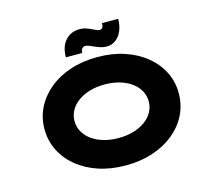

<svg xmlns="http://www.w3.org/2000/svg" viewBox="-126 -1080 1396 1247"><g transform="rotate(-15 572.5 -456.5)"><path d="M573 10Q473 10 390 -17.5Q307 -45 247 -94.5Q187 -144 154 -210.5Q121 -277 121 -354Q121 -432 154.5 -498Q188 -564 248 -613.5Q308 -663 390.5 -690.5Q473 -718 573 -718Q672 -718 754.5 -690.5Q837 -663 897.5 -613.5Q958 -564 991 -498Q1024 -432 1024 -355Q1024 -277 991 -210.5Q958 -144 897.5 -94.5Q837 -45 754.5 -17.5Q672 10 573 10ZM573 -174Q627 -174 673 -187.5Q719 -201 752.5 -225.5Q786 -250 804 -283Q822 -316 822 -354Q822 -392 804 -425Q786 -458 752.5 -482.5Q719 -507 673 -520.5Q627 -534 573 -534Q518 -534 472 -520.5Q426 -507 392.5 -482.5Q359 -458 341 -425Q323 -392 323 -354Q323 -316 341 -283Q359 -250 392.5 -225.5Q426 -201 472 -187.5Q518 -174 573 -174ZM651 -768Q633 -768 614 -773.5Q595 -779 570 -790Q551 -799 539 -803.5Q527 -808 517 -808Q502 -808 494 -797.5Q486 -787 486 -769H376Q376 -840 412.5 -881.5Q449 -923 510 -923Q526 -923 542.5 -919Q559 -915 589 -901Q606 -892 616 -888Q626 -884 635 -884Q648 -884 654.5 -895Q661 -906 660 -923H769Q769 -880 754.5 -844.5Q740 -809 713 -788.5Q686 -768 651 -768Z"/></g></svg>

Font: Lexend Zetta ExtraBold
Style: Regular
Weight: 800
Designer: Bonnie Shaver-Troup, Thomas Jockin
Foundry: Lexend
Version: Version 1.007